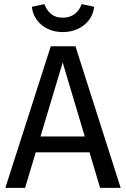

<svg xmlns="http://www.w3.org/2000/svg" viewBox="-20 -914 613 934"><path d="M227 -689H347L567 0H467L285 -610L102 0H6ZM162 -250H407L430 -173H139ZM285 -758Q245 -758 212.5 -773.5Q180 -789 159.5 -816.5Q139 -844 135 -881L196 -894Q207 -864 228.5 -846Q250 -828 285 -828Q320 -828 343.5 -846Q367 -864 377 -894L438 -881Q434 -844 413 -816.5Q392 -789 359 -773.5Q326 -758 285 -758Z"/></svg>

Font: Fira Sans Variable
Style: Regular
Weight: 400
Designer: Carrois Corporate & Edenspiekermann AG
Foundry: Carrois Corporate GbR & Edenspiekermann AG
Version: Version 4.202